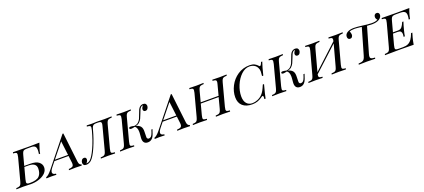

<svg xmlns="http://www.w3.org/2000/svg" viewBox="24 -1589 5763 2611"><g transform="rotate(-20 2906.0 -283.0)"><path d="M483.9 -490.3Q475 -465.3 453.2 -395.2Q446 -371 442.7 -345.2H425Q430.6 -376.6 430.6 -402.4Q430.6 -440.3 413.7 -456Q396.8 -471.8 359.7 -471.8H300.8Q272.6 -471.8 258.5 -467.3Q244.4 -462.9 236.3 -449.2Q228.2 -435.5 220.2 -404.8L182.3 -262.9H265.3Q351.6 -262.9 391.1 -231.5Q430.6 -200 430.6 -154Q430.6 -111.3 400.8 -77.8Q371 -44.4 320.6 -24.2Q270.2 -4 211.3 0Q202.4 0.8 183.9 0.8Q168.5 0.8 136.3 -0.8Q97.6 -2.4 72.6 -2.4Q8.1 -2.4 -25.8 0L-22.6 -16.1Q6.5 -17.7 21 -22.6Q35.5 -27.4 44 -41.1Q52.4 -54.8 60.5 -85.5L145.2 -404.8Q151.6 -432.3 151.6 -443.5Q151.6 -461.3 139.9 -466.9Q128.2 -472.6 97.6 -474.2L101.6 -490.3Q179.8 -487.9 333.1 -487.9Q437.9 -487.9 483.9 -490.3ZM179 -249.2 135.5 -85.5Q128.2 -54.8 128.2 -46Q128.2 -30.6 138.7 -24.6Q149.2 -18.5 176.6 -18.5Q275.8 -18.5 312.9 -56.5Q350 -94.4 350 -166.1Q350 -249.2 234.7 -249.2Z M922.6 -16.1 918.5 0Q886.3 -2.4 830.6 -2.4Q765.3 -2.4 733.9 0L737.9 -16.1Q775.8 -17.7 791.9 -28.2Q808.1 -38.7 808.1 -67.7Q808.1 -78.2 807.3 -83.9L795.2 -183.9H590.3L535.5 -115.3Q504 -75.8 504 -50.8Q504 -21 552.4 -16.1V0Q528.2 -2.4 479 -2.4Q429.8 -2.4 408.9 0V-16.1Q444.4 -25.8 496.8 -91.1L821 -496H833.1L883.1 -67.7Q886.3 -41.1 897.6 -29Q908.9 -16.9 922.6 -16.1ZM793.5 -200 768.5 -404.8 603.2 -200Z M1212.9 -404.8Q1219.4 -432.3 1219.4 -443.5Q1219.4 -461.3 1207.7 -466.9Q1196 -472.6 1165.3 -474.2L1169.4 -490.3Q1194.4 -487.9 1244.4 -487.9Q1257.3 -487.9 1265.3 -488.7Q1289.5 -490.3 1316.1 -490.3Q1359.7 -490.3 1395.2 -488.7Q1406.5 -487.9 1425 -487.9Q1494.4 -487.9 1529 -490.3L1525 -474.2Q1495.2 -472.6 1481 -467.7Q1466.9 -462.9 1458.5 -449.2Q1450 -435.5 1441.9 -404.8L1357.3 -85.5Q1350 -54.8 1350 -46Q1350 -29 1361.7 -23.4Q1373.4 -17.7 1404.8 -16.1L1401.6 0Q1367.7 -2.4 1298.4 -2.4Q1233.9 -2.4 1196 0L1199.2 -16.1Q1228.2 -17.7 1242.7 -22.6Q1257.3 -27.4 1265.7 -41.1Q1274.2 -54.8 1282.3 -85.5L1366.9 -404.8Q1374.2 -430.6 1374.2 -444.4Q1374.2 -462.1 1362.1 -468.1Q1350 -474.2 1319.4 -474.2H1308.1Q1280.6 -474.2 1266.9 -469Q1253.2 -463.7 1245.2 -449.6Q1237.1 -435.5 1229 -404.8Q1197.6 -284.7 1148.4 -171.4Q1099.2 -58.1 1054.8 -16.9Q1021 11.3 983.1 11.3Q958.1 11.3 946.8 -0.4Q935.5 -12.1 935.5 -31.5Q935.5 -51.6 947.6 -69.8Q959.7 -87.9 983.1 -87.9Q999.2 -87.9 1006.5 -78.6Q1013.7 -69.4 1013.7 -55.6Q1013.7 -44.4 1006.5 -30.2Q999.2 -16.1 987.9 -5.6H989.5Q1018.5 -6.5 1043.5 -26.6Q1080.6 -59.7 1127.8 -160.9Q1175 -262.1 1212.9 -404.8Z M2034.7 -458.1Q2034.7 -440.3 2023 -421.4Q2011.3 -402.4 1987.9 -402.4Q1971.8 -402.4 1964.1 -411.7Q1956.5 -421 1956.5 -434.7Q1956.5 -446 1963.7 -460.1Q1971 -474.2 1982.3 -484.7H1979.8Q1970.2 -484.7 1964.1 -482.3Q1958.1 -479.8 1950.8 -473.4Q1938.7 -462.1 1930.6 -444Q1922.6 -425.8 1910.5 -392.7Q1895.2 -351.6 1882.7 -325.8Q1870.2 -300 1848 -279.8Q1825.8 -259.7 1791.9 -254.8Q1837.9 -245.2 1859.7 -217.7Q1881.5 -190.3 1878.2 -133.9L1876.6 -64.5Q1875.8 -50 1883.9 -41.5Q1891.9 -33.1 1903.2 -33.1Q1923.4 -33.1 1937.5 -48Q1951.6 -62.9 1962.9 -96L1976.6 -137.1H1992.7L1971.8 -75Q1956.5 -30.6 1932.3 -9.7Q1908.1 11.3 1873.4 11.3Q1839.5 11.3 1822.2 -8.5Q1804.8 -28.2 1804.8 -65.3Q1804.8 -76.6 1805.6 -82.3L1810.5 -141.9Q1811.3 -149.2 1811.3 -162.1Q1811.3 -194.4 1802 -217.3Q1792.7 -240.3 1776.6 -248.4Q1741.1 -239.5 1725 -239.5Q1699.2 -239.5 1699.2 -254.8Q1699.2 -270.2 1724.2 -270.2Q1742.7 -270.2 1775 -262.1Q1810.5 -265.3 1832.7 -284.3Q1854.8 -303.2 1866.9 -328.6Q1879 -354 1892.7 -394.4Q1904 -428.2 1914.1 -449.2Q1924.2 -470.2 1938.7 -483.1Q1962.1 -501.6 1987.1 -501.6Q2011.3 -501.6 2023 -489.5Q2034.7 -477.4 2034.7 -458.1ZM1627.4 -46Q1627.4 -29 1639.1 -23.4Q1650.8 -17.7 1682.3 -16.1L1679 0Q1641.9 -2.4 1576.6 -2.4Q1509.7 -2.4 1474.2 0L1478.2 -16.1Q1506.5 -17.7 1520.6 -22.6Q1534.7 -27.4 1543.1 -41.5Q1551.6 -55.6 1559.7 -85.5L1644.4 -404.8Q1650.8 -432.3 1650.8 -443.5Q1650.8 -461.3 1639.1 -466.9Q1627.4 -472.6 1596.8 -474.2L1600.8 -490.3Q1633.9 -487.9 1703.2 -487.9Q1767.7 -487.9 1806.5 -490.3L1802.4 -474.2Q1772.6 -472.6 1758.5 -467.7Q1744.4 -462.9 1735.9 -449.2Q1727.4 -435.5 1719.4 -404.8L1634.7 -85.5Q1627.4 -54.8 1627.4 -46Z M2489.5 -16.1 2485.5 0Q2453.2 -2.4 2397.6 -2.4Q2332.3 -2.4 2300.8 0L2304.8 -16.1Q2342.7 -17.7 2358.9 -28.2Q2375 -38.7 2375 -67.7Q2375 -78.2 2374.2 -83.9L2362.1 -183.9H2157.3L2102.4 -115.3Q2071 -75.8 2071 -50.8Q2071 -21 2119.4 -16.1V0Q2095.2 -2.4 2046 -2.4Q1996.8 -2.4 1975.8 0V-16.1Q2011.3 -25.8 2063.7 -91.1L2387.9 -496H2400L2450 -67.7Q2453.2 -41.1 2464.5 -29Q2475.8 -16.9 2489.5 -16.1ZM2360.5 -200 2335.5 -404.8 2170.2 -200Z M3193.5 -490.3 3189.5 -474.2Q3159.7 -472.6 3145.6 -467.7Q3131.5 -462.9 3123 -449.2Q3114.5 -435.5 3106.5 -404.8L3021.8 -85.5Q3014.5 -54.8 3014.5 -46Q3014.5 -29 3026.2 -23.4Q3037.9 -17.7 3069.4 -16.1L3066.1 0Q3032.3 -2.4 2962.9 -2.4Q2898.4 -2.4 2860.5 0L2863.7 -16.1Q2892.7 -17.7 2907.3 -22.6Q2921.8 -27.4 2930.2 -41.1Q2938.7 -54.8 2946.8 -85.5L2987.1 -238.7H2728.2L2687.9 -85.5Q2680.6 -54.8 2680.6 -46Q2680.6 -29 2692.3 -23.4Q2704 -17.7 2735.5 -16.1L2732.3 0Q2695.2 -2.4 2629.8 -2.4Q2562.9 -2.4 2527.4 0L2531.5 -16.1Q2559.7 -17.7 2573.8 -22.6Q2587.9 -27.4 2596.4 -41.5Q2604.8 -55.6 2612.9 -85.5L2697.6 -404.8Q2704 -432.3 2704 -443.5Q2704 -461.3 2692.3 -466.9Q2680.6 -472.6 2650 -474.2L2654 -490.3Q2687.1 -487.9 2756.5 -487.9Q2821 -487.9 2859.7 -490.3L2855.6 -474.2Q2825.8 -472.6 2811.7 -467.7Q2797.6 -462.9 2789.1 -449.2Q2780.6 -435.5 2772.6 -404.8L2733.1 -254.8H2991.9L3031.5 -404.8Q3038.7 -430.6 3038.7 -443.5Q3038.7 -461.3 3026.6 -466.9Q3014.5 -472.6 2983.9 -474.2L2987.9 -490.3Q3024.2 -487.9 3089.5 -487.9Q3158.1 -487.9 3193.5 -490.3Z M3197.6 -158.1Q3197.6 -239.5 3238.7 -319.4Q3279.8 -399.2 3355.2 -450.4Q3430.6 -501.6 3528.2 -501.6Q3572.6 -501.6 3599.6 -487.5Q3626.6 -473.4 3647.6 -449.2Q3654 -441.9 3658.9 -441.9Q3675 -441.9 3691.9 -490.3H3709.7Q3684.7 -417.7 3657.3 -304.8H3639.5Q3644.4 -346 3644.4 -366.9Q3644.4 -384.7 3641.5 -397.6Q3638.7 -410.5 3631.5 -424.2Q3616.9 -454.8 3587.5 -471Q3558.1 -487.1 3521 -487.1Q3457.3 -487.1 3401.2 -433.9Q3345.2 -380.6 3311.7 -299.6Q3278.2 -218.5 3278.2 -141.9Q3278.2 -75 3308.5 -39.1Q3338.7 -3.2 3391.9 -3.2Q3429 -3.2 3468.5 -19.8Q3508.1 -36.3 3537.1 -66.1Q3558.1 -87.9 3573.4 -115.7Q3588.7 -143.5 3609.7 -193.5H3627.4Q3589.5 -54 3579.8 0H3562.1Q3564.5 -16.9 3564.5 -27.4Q3564.5 -48.4 3554 -48.4Q3547.6 -48.4 3537.9 -41.1Q3500.8 -15.3 3465.7 -2Q3430.6 11.3 3384.7 11.3Q3296 11.3 3246.8 -32.7Q3197.6 -76.6 3197.6 -158.1Z M4235.5 -458.1Q4235.5 -440.3 4223.8 -421.4Q4212.1 -402.4 4188.7 -402.4Q4172.6 -402.4 4164.9 -411.7Q4157.3 -421 4157.3 -434.7Q4157.3 -446 4164.5 -460.1Q4171.8 -474.2 4183.1 -484.7H4180.6Q4171 -484.7 4164.9 -482.3Q4158.9 -479.8 4151.6 -473.4Q4139.5 -462.1 4131.5 -444Q4123.4 -425.8 4111.3 -392.7Q4096 -351.6 4083.5 -325.8Q4071 -300 4048.8 -279.8Q4026.6 -259.7 3992.7 -254.8Q4038.7 -245.2 4060.5 -217.7Q4082.3 -190.3 4079 -133.9L4077.4 -64.5Q4076.6 -50 4084.7 -41.5Q4092.7 -33.1 4104 -33.1Q4124.2 -33.1 4138.3 -48Q4152.4 -62.9 4163.7 -96L4177.4 -137.1H4193.5L4172.6 -75Q4157.3 -30.6 4133.1 -9.7Q4108.9 11.3 4074.2 11.3Q4040.3 11.3 4023 -8.5Q4005.6 -28.2 4005.6 -65.3Q4005.6 -76.6 4006.5 -82.3L4011.3 -141.9Q4012.1 -149.2 4012.1 -162.1Q4012.1 -194.4 4002.8 -217.3Q3993.5 -240.3 3977.4 -248.4Q3941.9 -239.5 3925.8 -239.5Q3900 -239.5 3900 -254.8Q3900 -270.2 3925 -270.2Q3943.5 -270.2 3975.8 -262.1Q4011.3 -265.3 4033.5 -284.3Q4055.6 -303.2 4067.7 -328.6Q4079.8 -354 4093.5 -394.4Q4104.8 -428.2 4114.9 -449.2Q4125 -470.2 4139.5 -483.1Q4162.9 -501.6 4187.9 -501.6Q4212.1 -501.6 4223.8 -489.5Q4235.5 -477.4 4235.5 -458.1ZM3828.2 -46Q3828.2 -29 3839.9 -23.4Q3851.6 -17.7 3883.1 -16.1L3879.8 0Q3842.7 -2.4 3777.4 -2.4Q3710.5 -2.4 3675 0L3679 -16.1Q3707.3 -17.7 3721.4 -22.6Q3735.5 -27.4 3744 -41.5Q3752.4 -55.6 3760.5 -85.5L3845.2 -404.8Q3851.6 -432.3 3851.6 -443.5Q3851.6 -461.3 3839.9 -466.9Q3828.2 -472.6 3797.6 -474.2L3801.6 -490.3Q3834.7 -487.9 3904 -487.9Q3968.5 -487.9 4007.3 -490.3L4003.2 -474.2Q3973.4 -472.6 3959.3 -467.7Q3945.2 -462.9 3936.7 -449.2Q3928.2 -435.5 3920.2 -404.8L3835.5 -85.5Q3828.2 -54.8 3828.2 -46Z M4873.4 -490.3 4869.4 -474.2Q4839.5 -472.6 4825 -467.7Q4810.5 -462.9 4802 -449.2Q4793.5 -435.5 4785.5 -404.8L4699.2 -85.5Q4691.9 -54.8 4691.9 -46Q4691.9 -29 4703.6 -23.4Q4715.3 -17.7 4746 -16.1L4741.9 0Q4709.7 -2.4 4639.5 -2.4Q4575 -2.4 4536.3 0L4540.3 -16.1Q4570.2 -17.7 4584.7 -22.6Q4599.2 -27.4 4607.7 -41.1Q4616.1 -54.8 4624.2 -85.5L4706.5 -388.7L4358.1 -68.5Q4355.6 -55.6 4355.6 -46Q4355.6 -29 4366.9 -23.4Q4378.2 -17.7 4408.9 -16.1L4404.8 0Q4368.5 -2.4 4303.2 -2.4Q4235.5 -2.4 4200 0L4204 -16.1Q4233.1 -17.7 4247.6 -22.6Q4262.1 -27.4 4270.6 -41.1Q4279 -54.8 4287.1 -85.5L4373.4 -404.8Q4380.6 -435.5 4380.6 -444.4Q4380.6 -461.3 4369 -466.9Q4357.3 -472.6 4326.6 -474.2L4330.6 -490.3Q4363.7 -487.9 4433.1 -487.9Q4497.6 -487.9 4536.3 -490.3L4532.3 -474.2Q4502.4 -472.6 4487.9 -467.7Q4473.4 -462.9 4464.9 -449.2Q4456.5 -435.5 4448.4 -404.8L4365.3 -96.8L4713.7 -418.5Q4717.7 -436.3 4717.7 -444.4Q4717.7 -461.3 4706 -466.9Q4694.4 -472.6 4663.7 -474.2L4667.7 -490.3Q4704 -487.9 4769.4 -487.9Q4838.7 -487.9 4873.4 -490.3Z M5431.5 -540.3Q5431.5 -508.1 5394.4 -480.6Q5371 -466.9 5345.2 -460.9Q5319.4 -454.8 5283.1 -454.8Q5252.4 -454.8 5214.5 -458.9L5108.9 -93.5Q5101.6 -69.4 5101.6 -53.2Q5101.6 -33.1 5116.9 -25Q5132.3 -16.9 5169.4 -16.1L5166.1 0Q5124.2 -2.4 5046 -2.4Q4966.9 -2.4 4928.2 0L4931.5 -16.1Q4966.1 -17.7 4984.7 -24.2Q5003.2 -30.6 5014.1 -46Q5025 -61.3 5033.9 -93.5L5142.7 -469.4Q5071.8 -479 5041.1 -479Q4989.5 -479 4965.3 -465.3Q4971.8 -456.5 4975.8 -443.5Q4979.8 -430.6 4979.8 -418.5Q4979.8 -400 4969.4 -385.9Q4958.9 -371.8 4939.5 -371.8Q4922.6 -371.8 4913.3 -382.7Q4904 -393.5 4904 -412.1Q4904 -453.2 4946 -475Q4980.6 -493.5 5037.1 -493.5Q5083.1 -493.5 5165.3 -482.3Q5195.2 -478.2 5227 -474.6Q5258.9 -471 5286.3 -471Q5316.1 -471 5336.3 -475Q5356.5 -479 5375.8 -488.7Q5355.6 -508.9 5355.6 -533.9Q5355.6 -551.6 5365.7 -564.9Q5375.8 -578.2 5395.2 -578.2Q5412.9 -578.2 5422.2 -567.3Q5431.5 -556.5 5431.5 -540.3Z M5837.9 -490.3Q5822.6 -452.4 5808.9 -403.2Q5796.8 -356.5 5795.2 -345.2H5776.6Q5783.9 -380.6 5783.9 -404Q5783.9 -441.1 5764.1 -456.5Q5744.4 -471.8 5697.6 -471.8H5638.7Q5609.7 -471.8 5595.2 -467.3Q5580.6 -462.9 5572.2 -449.2Q5563.7 -435.5 5555.6 -404.8L5515.3 -254.8H5590.3Q5626.6 -254.8 5646.4 -280.2Q5666.1 -305.6 5681.5 -345.2H5700Q5680.6 -287.9 5671 -246.8L5666.1 -229Q5654 -183.1 5649.2 -148.4H5630.6Q5631.5 -153.2 5633.1 -165.3Q5634.7 -177.4 5634.7 -186.3Q5634.7 -210.5 5622.2 -224.6Q5609.7 -238.7 5577.4 -238.7H5510.5L5469.4 -85.5Q5462.1 -54.8 5462.1 -46.8Q5462.1 -29 5473.8 -23.8Q5485.5 -18.5 5516.9 -18.5H5575.8Q5620.2 -18.5 5649.6 -32.3Q5679 -46 5701.2 -76.6Q5723.4 -107.3 5743.5 -161.3H5762.1Q5747.6 -118.5 5742.7 -95.2Q5733.9 -65.3 5722.6 0Q5666.1 -2.4 5533.1 -2.4Q5383.9 -2.4 5307.3 0L5311.3 -16.1Q5340.3 -17.7 5354.8 -22.6Q5369.4 -27.4 5377.8 -41.1Q5386.3 -54.8 5394.4 -85.5L5480.6 -404.8Q5487.9 -435.5 5487.9 -444.4Q5487.9 -461.3 5476.2 -466.9Q5464.5 -472.6 5433.9 -474.2L5437.9 -490.3Q5513.7 -487.9 5662.9 -487.9Q5784.7 -487.9 5837.9 -490.3Z"/></g></svg>

Font: Playfair Display SC
Style: Italic
Weight: 400
Italic angle: -14°
Designer: Claus Eggers Sørensen
Foundry: Claus Eggers Sørensen
Version: Version 1.202; ttfautohint (v1.6)